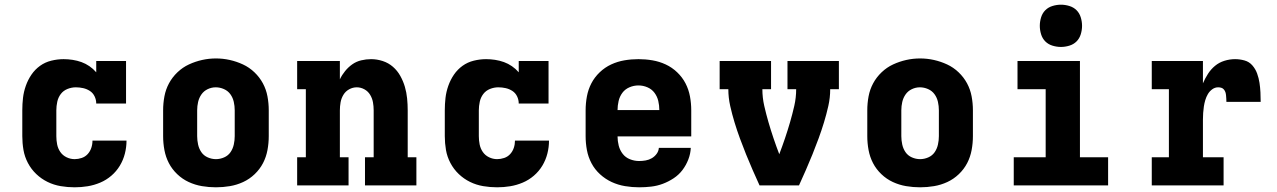

<svg xmlns="http://www.w3.org/2000/svg" viewBox="-20 -790 5440 818"><path d="M298 8Q268 8 238.5 3Q209 -2 182.5 -15Q156 -28 134.5 -48.5Q113 -69 99 -95.5Q85 -122 80 -151Q75 -180 75 -210V-320Q75 -347 78 -373Q81 -399 90 -424.5Q99 -450 114 -472Q129 -494 150.5 -509.5Q172 -525 198.5 -531.5Q225 -538 251 -538Q270 -538 289.5 -535Q309 -532 327 -525.5Q345 -519 361 -508Q377 -497 390 -482V-530H517V-349H390Q390 -365 383 -379.5Q376 -394 363 -402.5Q350 -411 334.5 -414.5Q319 -418 303 -418Q285 -418 267.5 -411Q250 -404 239 -389.5Q228 -375 224 -356.5Q220 -338 220 -320V-210Q220 -192 223.5 -174.5Q227 -157 237 -142.5Q247 -128 263.5 -120Q280 -112 298 -112Q313 -112 328 -117Q343 -122 353.5 -133.5Q364 -145 369 -160Q374 -175 374 -191Q374 -191 374 -191Q374 -191 374 -191Q374 -191 374 -191Q374 -191 374 -191H519Q519 -191 519 -191Q519 -191 519 -191Q519 -163 512 -135.5Q505 -108 490.5 -84Q476 -60 454.5 -41.5Q433 -23 407 -12Q381 -1 353.5 3.5Q326 8 298 8Z M900 8Q870 8 840.5 3Q811 -2 784 -14.5Q757 -27 735 -48Q713 -69 699.5 -95Q686 -121 680.5 -150.5Q675 -180 675 -210V-320Q675 -350 680.5 -379.5Q686 -409 700 -435Q714 -461 736 -482Q758 -503 785 -515.5Q812 -528 841 -534.5Q870 -541 900 -541Q930 -541 959 -534.5Q988 -528 1015 -515.5Q1042 -503 1064 -482Q1086 -461 1100 -435Q1114 -409 1119.5 -379.5Q1125 -350 1125 -320V-210Q1125 -180 1119.5 -150.5Q1114 -121 1100.5 -95Q1087 -69 1065 -48Q1043 -27 1016 -14.5Q989 -2 959.5 3Q930 8 900 8ZM900 -112Q918 -112 935 -119.5Q952 -127 962 -141.5Q972 -156 976 -174Q980 -192 980 -210V-320Q980 -338 976 -356Q972 -374 961.5 -388.5Q951 -403 934 -410.5Q917 -418 899 -418Q881 -418 864.5 -410Q848 -402 838 -387.5Q828 -373 824 -355.5Q820 -338 820 -320V-210Q820 -192 824 -174Q828 -156 838 -141.5Q848 -127 865 -119.5Q882 -112 900 -112Z M1246 0V-120H1283V-410H1246V-530H1428V-452Q1437 -471 1450.5 -487.5Q1464 -504 1481 -516Q1498 -528 1519 -533Q1540 -538 1561 -538Q1586 -538 1610.5 -530Q1635 -522 1654 -505.5Q1673 -489 1685.5 -466.5Q1698 -444 1705 -420Q1712 -396 1714.5 -370.5Q1717 -345 1717 -320V-120H1754V0H1535V-120H1572V-320Q1572 -337 1569 -354Q1566 -371 1557 -386Q1548 -401 1532.5 -409.5Q1517 -418 1500 -418Q1483 -418 1467.5 -409.5Q1452 -401 1443 -386Q1434 -371 1431 -354Q1428 -337 1428 -320V-120H1465V0Z M2098 8Q2068 8 2038.5 3Q2009 -2 1982.5 -15Q1956 -28 1934.5 -48.5Q1913 -69 1899 -95.5Q1885 -122 1880 -151Q1875 -180 1875 -210V-320Q1875 -347 1878 -373Q1881 -399 1890 -424.5Q1899 -450 1914 -472Q1929 -494 1950.5 -509.5Q1972 -525 1998.5 -531.5Q2025 -538 2051 -538Q2070 -538 2089.5 -535Q2109 -532 2127 -525.5Q2145 -519 2161 -508Q2177 -497 2190 -482V-530H2317V-349H2190Q2190 -365 2183 -379.5Q2176 -394 2163 -402.5Q2150 -411 2134.5 -414.5Q2119 -418 2103 -418Q2085 -418 2067.5 -411Q2050 -404 2039 -389.5Q2028 -375 2024 -356.5Q2020 -338 2020 -320V-210Q2020 -192 2023.5 -174.5Q2027 -157 2037 -142.5Q2047 -128 2063.5 -120Q2080 -112 2098 -112Q2113 -112 2128 -117Q2143 -122 2153.5 -133.5Q2164 -145 2169 -160Q2174 -175 2174 -191Q2174 -191 2174 -191Q2174 -191 2174 -191Q2174 -191 2174 -191Q2174 -191 2174 -191H2319Q2319 -191 2319 -191Q2319 -191 2319 -191Q2319 -163 2312 -135.5Q2305 -108 2290.5 -84Q2276 -60 2254.5 -41.5Q2233 -23 2207 -12Q2181 -1 2153.5 3.5Q2126 8 2098 8Z M2703 8Q2673 8 2643 3Q2613 -2 2586 -14.5Q2559 -27 2536.5 -47.5Q2514 -68 2500 -94.5Q2486 -121 2480.5 -150.5Q2475 -180 2475 -210V-320Q2475 -350 2480.5 -379.5Q2486 -409 2499.5 -435Q2513 -461 2535 -482Q2557 -503 2584 -515.5Q2611 -528 2640.5 -533Q2670 -538 2700 -538Q2730 -538 2759.5 -533Q2789 -528 2816 -515.5Q2843 -503 2865 -482Q2887 -461 2900.5 -435Q2914 -409 2919.5 -379.5Q2925 -350 2925 -320V-209H2611Q2611 -189 2616 -169.5Q2621 -150 2633 -134.5Q2645 -119 2664 -111.5Q2683 -104 2703 -104Q2717 -104 2731 -106.5Q2745 -109 2757 -116Q2769 -123 2777.5 -134.5Q2786 -146 2787 -160H2923Q2922 -135 2912.5 -110.5Q2903 -86 2887.5 -65.5Q2872 -45 2850 -30.5Q2828 -16 2804 -7Q2780 2 2754.5 5Q2729 8 2703 8ZM2611 -321H2789Q2789 -341 2784.5 -360Q2780 -379 2768.5 -394.5Q2757 -410 2738.5 -418Q2720 -426 2700 -426Q2680 -426 2661.5 -418Q2643 -410 2631.5 -394.5Q2620 -379 2615.5 -359.5Q2611 -340 2611 -321Z M3216 0Q3201 -33 3186.5 -66Q3172 -99 3158.5 -132.5Q3145 -166 3132.5 -200Q3120 -234 3109.5 -268.5Q3099 -303 3091 -338.5Q3083 -374 3083 -410H3046V-530H3265V-410H3228Q3228 -374 3236 -339Q3244 -304 3254 -269.5Q3264 -235 3275.5 -201Q3287 -167 3300 -133Q3313 -167 3324.5 -201Q3336 -235 3346 -269.5Q3356 -304 3364 -339Q3372 -374 3372 -410H3335V-530H3554V-410H3517Q3517 -374 3509 -338.5Q3501 -303 3490.5 -268.5Q3480 -234 3467.5 -200Q3455 -166 3441.5 -132.5Q3428 -99 3413.5 -66Q3399 -33 3384 0Z M3900 8Q3870 8 3840.5 3Q3811 -2 3784 -14.5Q3757 -27 3735 -48Q3713 -69 3699.5 -95Q3686 -121 3680.5 -150.5Q3675 -180 3675 -210V-320Q3675 -350 3680.5 -379.5Q3686 -409 3700 -435Q3714 -461 3736 -482Q3758 -503 3785 -515.5Q3812 -528 3841 -534.5Q3870 -541 3900 -541Q3930 -541 3959 -534.5Q3988 -528 4015 -515.5Q4042 -503 4064 -482Q4086 -461 4100 -435Q4114 -409 4119.5 -379.5Q4125 -350 4125 -320V-210Q4125 -180 4119.5 -150.5Q4114 -121 4100.5 -95Q4087 -69 4065 -48Q4043 -27 4016 -14.5Q3989 -2 3959.5 3Q3930 8 3900 8ZM3900 -112Q3918 -112 3935 -119.5Q3952 -127 3962 -141.5Q3972 -156 3976 -174Q3980 -192 3980 -210V-320Q3980 -338 3976 -356Q3972 -374 3961.5 -388.5Q3951 -403 3934 -410.5Q3917 -418 3899 -418Q3881 -418 3864.5 -410Q3848 -402 3838 -387.5Q3828 -373 3824 -355.5Q3820 -338 3820 -320V-210Q3820 -192 3824 -174Q3828 -156 3838 -141.5Q3848 -127 3865 -119.5Q3882 -112 3900 -112Z M4299 0V-120H4435V-410H4315V-530H4581V-120H4701V0ZM4500 -590Q4482 -590 4464 -595.5Q4446 -601 4433.5 -613.5Q4421 -626 4415.5 -644Q4410 -662 4410 -680Q4410 -698 4415.5 -716Q4421 -734 4433.5 -746.5Q4446 -759 4464 -764.5Q4482 -770 4500 -770Q4518 -770 4536 -764.5Q4554 -759 4566.5 -746.5Q4579 -734 4584.5 -716Q4590 -698 4590 -680Q4590 -662 4584.5 -644Q4579 -626 4566.5 -613.5Q4554 -601 4536 -595.5Q4518 -590 4500 -590Z M4887 0V-120H4960V-410H4887V-530H5105V-435Q5114 -456 5126.5 -475.5Q5139 -495 5156.5 -509.5Q5174 -524 5196.5 -531Q5219 -538 5242 -538Q5262 -538 5282 -532.5Q5302 -527 5315.5 -511.5Q5329 -496 5336 -476.5Q5343 -457 5346 -437Q5349 -417 5350 -396.5Q5351 -376 5351 -356H5205Q5205 -363 5204.5 -369.5Q5204 -376 5203.5 -383Q5203 -390 5201 -396.5Q5199 -403 5194.5 -408.5Q5190 -414 5183.5 -416Q5177 -418 5170 -418Q5156 -418 5144.5 -409.5Q5133 -401 5126 -389Q5119 -377 5115 -363.5Q5111 -350 5109 -336.5Q5107 -323 5106 -309Q5105 -295 5105 -281V-120H5193V0Z"/></svg>

Font: Iosevka Curly Slab HvEx
Style: Regular
Weight: 900
Width: 7
Monospace: yes
Designer: Belleve Invis
Foundry: Belleve Invis
Version: Version 11.1.0; ttfautohint (v1.8.3)